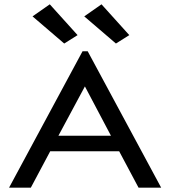

<svg xmlns="http://www.w3.org/2000/svg" viewBox="-20 -871 790 891"><path d="M623 0 533 -169H213L123 0H22L363 -633H387L728 0ZM374 -470 251 -241H495ZM278 -669 131 -795 211 -851 340 -708ZM518 -669 371 -795 451 -851 580 -708Z"/></svg>

Font: Inconsolata ExtraExpanded Medium
Style: Regular
Weight: 500
Width: 8
Monospace: yes
Designer: Raph Levien, Cyreal, Brenton Simpson
Foundry: Raph Levien, Cyreal, Google
Version: Version 3.001; ttfautohint (v1.8.2.53-6de2)